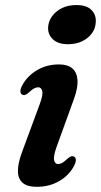

<svg xmlns="http://www.w3.org/2000/svg" viewBox="-20 -728 399 760"><path d="M204 -146.5Q190.5 -108.5 194.2 -93.5Q198 -78.5 210 -78.5Q217.5 -78.5 225.8 -83Q234 -87.5 245.5 -98.5Q255 -107 261.2 -109Q267.5 -111 273 -108Q280 -104.5 280.2 -95Q280.5 -85.5 273 -71Q253 -33.5 214 -11Q175 11.5 125.5 11.5Q88 11.5 69.8 -4.2Q51.5 -20 51 -49.5Q50.5 -79 65 -120L137 -315Q151 -352.5 147.2 -367.5Q143.5 -382.5 131 -382.5Q123.5 -382.5 115.2 -378.2Q107 -374 95 -362.5Q86 -354.5 79.8 -352.5Q73.5 -350.5 68 -353.5Q61 -357 60.8 -366.5Q60.5 -376 68 -390Q88 -427.5 126.5 -450.2Q165 -473 213.5 -473Q247.5 -473 266 -457.5Q284.5 -442 286.8 -411.5Q289 -381 273 -337ZM248.5 -553Q209.5 -553 189 -572.8Q168.5 -592.5 170.5 -621Q172 -644 186.2 -663.8Q200.5 -683.5 225 -695.8Q249.5 -708 282.5 -708Q323.5 -708 342.5 -688Q361.5 -668 359 -639.5Q358 -615.5 343.5 -595.8Q329 -576 304.8 -564.5Q280.5 -553 248.5 -553Z"/></svg>

Font: Fraunces SemiBold
Style: Italic
Weight: 600
Italic angle: -16°
Version: Version 1.000;[b76b70a41]